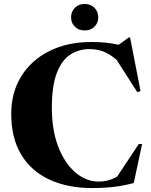

<svg xmlns="http://www.w3.org/2000/svg" viewBox="-20 -941 768 974"><path d="M481 -20Q532 -20 574.5 -45.5L684 -210.5H701L658.5 -12.5Q605 1.5 555.8 7.2Q506.5 13 447 13Q324 13 231.5 -29.5Q139 -72 88 -156Q37 -240 37 -364Q37 -472 88 -554.2Q139 -636.5 230.8 -682.2Q322.5 -728 444 -728Q482.5 -728 514.2 -724.8Q546 -721.5 582.5 -714L632 -750.5H640L693 -478.5L676.5 -473.5L571.5 -637.5Q534.5 -669 502 -680.5Q469.5 -692 434.5 -692Q380 -692 336.5 -663.8Q293 -635.5 268 -570.2Q243 -505 243 -393Q243 -281 275.5 -197Q308 -113 362 -66.5Q416 -20 481 -20ZM409.5 -786.5Q378.5 -786.5 359.5 -805.8Q340.5 -825 340.5 -853.5Q340.5 -881.5 359.5 -901.2Q378.5 -921 409.5 -921Q440.5 -921 459.5 -901.2Q478.5 -881.5 478.5 -853.5Q478.5 -825 459.5 -805.8Q440.5 -786.5 409.5 -786.5Z"/></svg>

Font: Newsreader 72pt
Style: Bold
Weight: 700
Designer: Hugues Gentile
Foundry: Production Type
Version: Version 1.003; ttfautohint (v1.8.3)